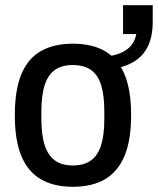

<svg xmlns="http://www.w3.org/2000/svg" viewBox="-20 -706 607 738"><path d="M260 12Q187 12 137 -17Q87 -46 62 -106.5Q37 -167 37 -263Q37 -360 62 -420.5Q87 -481 137 -509.5Q187 -538 260 -538Q334 -538 383.5 -509.5Q433 -481 458.5 -420.5Q484 -360 484 -263Q484 -167 458.5 -106.5Q433 -46 383.5 -17Q334 12 260 12ZM260 -70Q302 -70 329 -89Q356 -108 368.5 -147.5Q381 -187 381 -249V-277Q381 -340 368.5 -379.5Q356 -419 329 -437.5Q302 -456 260 -456Q218 -456 191.5 -437.5Q165 -419 152 -379.5Q139 -340 139 -277V-249Q139 -187 152 -147.5Q165 -108 191.5 -89Q218 -70 260 -70ZM389 -437V-489Q437 -494 466.5 -515Q496 -536 504 -575H453V-686H567V-622Q567 -566 548 -527Q529 -488 489.5 -466Q450 -444 389 -437Z"/></svg>

Font: Archivo SemiCondensed Medium
Style: Regular
Weight: 500
Width: 4
Designer: Hector Gatti
Foundry: Omnibus-Type
Version: Version 2.001